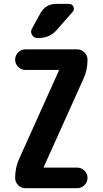

<svg xmlns="http://www.w3.org/2000/svg" viewBox="-20 -990 540 1010"><path d="M418 -573.2 210 -111.3V-109.4Q210 -108.4 210.9 -108.4H385.7Q408.2 -108.4 424.3 -92.3Q440.4 -76.2 440.4 -54.2Q440.4 -32.2 424.3 -16.1Q408.2 0 385.7 0H114.3Q91.8 0 75.7 -16.1Q59.6 -32.2 59.6 -53.7Q59.6 -109.4 82 -157.2L290 -619.1V-621.1Q290 -622.1 289.1 -622.1H114.3Q91.8 -622.1 75.7 -638.2Q59.6 -654.3 59.6 -676.3Q59.6 -698.2 75.7 -714.4Q91.8 -730.5 114.3 -730.5H385.7Q408.2 -730.5 424.3 -714.4Q440.4 -698.2 440.4 -675.8Q440.4 -620.1 418 -573.2ZM277.3 -969.7H342.8Q359.4 -969.7 366.2 -955.1Q373 -940.4 362.3 -927.7L278.3 -832Q241.2 -790 182.6 -790H176.8Q158.2 -790 148.4 -806.6Q138.7 -823.2 148.4 -839.8L192.4 -919.9Q219.7 -969.7 277.3 -969.7Z"/></svg>

Font: Rounded Mgen+ 1mn bold
Style: Bold
Weight: 700
Designer: [Source Han Sans]
Ryoko NISHIZUKA  (kana & ideographs); Paul D. Hunt (Latin, Greek & Cyrillic); Wenlong ZHANG  (bopomofo
Version: Version 1.059.20150602